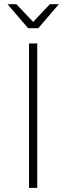

<svg xmlns="http://www.w3.org/2000/svg" viewBox="-20 -910 322 930"><path d="M160.5 0H120.5V-699.5H160.5ZM165.5 -773.5H116L16.5 -889.5H59.5L140.5 -804L221.5 -889.5H265Z"/></svg>

Font: Argentum Novus ExtraLight
Style: Regular
Weight: 250
Designer: Julieta Ulanovsky (font) & Cristiano Sobral (main changes)
Foundry: Julieta Ulanovsky (font) & Cristiano Sobral (main changes)
Version: Version 3.00;November 27, 2020;FontCreator 13.0.0.2655 64-bi